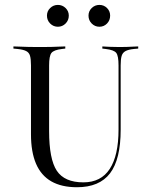

<svg xmlns="http://www.w3.org/2000/svg" viewBox="-20 -763 613 794"><path d="M108.1 -369.4V-492.7Q108.1 -519.4 104 -532.7Q100 -546 87.9 -552Q75.8 -558.1 52.4 -560.5L35.5 -562.1V-571Q46 -571 61.3 -570.2Q76.6 -569.4 96 -569Q115.3 -568.5 137.1 -568.5H145.2H153.2Q174.2 -568.5 192.7 -569Q211.3 -569.4 225.8 -570.2Q240.3 -571 250 -571V-562.1L236.3 -560.5Q202.4 -556.5 192.7 -544Q183.1 -531.5 183.1 -492.7V-369.4ZM298.4 11.3Q234.7 11.3 192.3 -12.9Q150 -37.1 129 -85.9Q108.1 -134.7 108.1 -208.1V-369.4H183.1V-221Q183.1 -104.8 214.9 -56.9Q246.8 -8.9 325 -8.9Q397.6 -8.9 433.9 -64.5Q470.2 -120.2 470.2 -227.4V-369.4H479V-226.6Q479 -104 435.1 -46.4Q391.1 11.3 298.4 11.3ZM470.2 -369.4V-492.7Q470.2 -531.5 460.9 -544Q451.6 -556.5 416.9 -560.5L403.2 -562.1V-571Q414.5 -570.2 433.1 -569.4Q451.6 -568.5 474.2 -568.5Q490.3 -568.5 504.8 -569Q519.4 -569.4 531.5 -570.2Q543.5 -571 551.6 -571V-562.1L533.9 -560.5Q510.5 -558.1 498.8 -551.6Q487.1 -545.2 483.1 -531.9Q479 -518.5 479 -492.7V-369.4ZM219.4 -652.4Q200.8 -652.4 187.5 -665.7Q174.2 -679 174.2 -698.4Q174.2 -716.9 187.5 -729.8Q200.8 -742.7 219.4 -742.7Q237.9 -742.7 251.2 -729.8Q264.5 -716.9 264.5 -698.4Q264.5 -679 251.2 -665.7Q237.9 -652.4 219.4 -652.4ZM391.1 -652.4Q372.6 -652.4 359.3 -665.7Q346 -679 346 -698.4Q346 -716.9 359.3 -729.8Q372.6 -742.7 391.1 -742.7Q409.7 -742.7 422.6 -729.8Q435.5 -716.9 435.5 -698.4Q435.5 -679 422.6 -665.7Q409.7 -652.4 391.1 -652.4Z"/></svg>

Font: Playfair 144pt SemiCondensed Light
Style: Regular
Weight: 300
Width: 4
Designer: Claus Eggers Sørensen
Foundry: Claus Eggers Sørensen
Version: Version 2.203